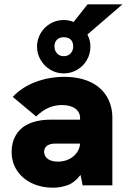

<svg xmlns="http://www.w3.org/2000/svg" viewBox="-20 -861 590 892"><path d="M354 -48.5Q328 -13.5 295.2 -1.2Q262.5 11 225 11Q172 11 128.2 -9.8Q84.5 -30.5 59.2 -68.5Q34 -106.5 34 -156Q34 -198 52 -230.2Q70 -262.5 102 -280Q147.5 -305 216 -305H352V-313Q352 -340 329.8 -356.5Q307.5 -373 267 -373Q236.5 -373 207.8 -361.2Q179 -349.5 148 -320L39 -411Q83.5 -457.5 146.8 -480.8Q210 -504 278 -504Q347.5 -504 398 -480.8Q448.5 -457.5 475.2 -414.2Q502 -371 502 -313V0H364ZM276 -768Q300.5 -768 322 -759L387 -841H549L386 -700.5Q400 -675 400 -644Q400 -610 383.2 -581.5Q366.5 -553 338 -536.5Q309.5 -520 276 -520Q242 -520 213.5 -537.2Q185 -554.5 168.5 -583Q152 -611.5 152 -644Q152 -677.5 168.5 -706Q185 -734.5 213.5 -751.2Q242 -768 276 -768ZM249 -110Q276 -110 299 -120.8Q322 -131.5 336.2 -150.8Q350.5 -170 352 -194H238Q213.5 -194 200 -185Q185 -174.5 185 -156Q185 -135 202.5 -122.5Q220 -110 249 -110ZM276 -600Q296 -600 308 -612.8Q320 -625.5 320 -646Q320 -665.5 308.8 -676.8Q297.5 -688 276 -688Q255.5 -688 244.2 -676.2Q233 -664.5 233 -646Q233 -626 245 -613Q257 -600 276 -600Z"/></svg>

Font: HK Grotesk Black
Style: Regular
Weight: 900
Designer: Alfredo Marco Pradil
Foundry: Hanken Design Co.
Version: Version 3.001